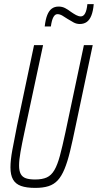

<svg xmlns="http://www.w3.org/2000/svg" viewBox="-20 -908 477 936"><path d="M152 8Q109 8 82.5 -1.5Q56 -11 43.5 -33Q31 -55 31 -92Q31 -127 40 -176Q49 -225 63 -295L146 -688H190L99 -263Q87 -207 80 -167.5Q73 -128 73 -101Q73 -75 81 -60Q89 -45 106 -39Q123 -33 151 -33Q186 -33 208 -43Q230 -53 245 -78.5Q260 -104 272 -148.5Q284 -193 299 -263L389 -688H432L349 -295Q334 -222 321.5 -170.5Q309 -119 294.5 -84Q280 -49 261.5 -29Q243 -9 216.5 -0.5Q190 8 152 8ZM198 -779Q202 -814 210.5 -835Q219 -856 232.5 -866Q246 -876 266 -876Q283 -876 297.5 -868.5Q312 -861 326 -850Q339 -841 351 -834.5Q363 -828 374 -828Q387 -828 395 -843Q403 -858 406 -888H437Q434 -854 425.5 -832.5Q417 -811 403 -801Q389 -791 369 -791Q353 -791 339 -798.5Q325 -806 309 -816Q297 -824 284.5 -831.5Q272 -839 260 -839Q248 -839 240 -824Q232 -809 228 -779Z"/></svg>

Font: Saira ExtraCondensed ExtraLight
Style: Italic
Weight: 250
Width: 2
Italic angle: -12°
Designer: Hector Gatti with collaboration of the Omnibus-Type team
Foundry: Omnibus-Type
Version: Version 1.101